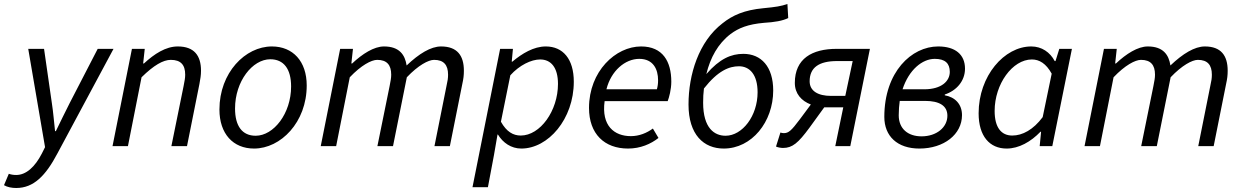

<svg xmlns="http://www.w3.org/2000/svg" viewBox="-82 -730 6205 959"><path d="M-1 209C86 209 146 148 205 36L485 -486H406L266 -215C243 -171 219 -119 197 -75H193C188 -118 184 -171 177 -215L138 -486H59L143 5L127 37C93 103 49 144 -1 144C-15 144 -27 142 -38 138L-62 195C-45 205 -23 209 -1 209Z M480 0H557L625 -344C686 -404 733 -431 771 -431C821 -431 843 -406 843 -357C843 -340 840 -326 835 -300L774 0H852L914 -310C919 -337 922 -354 922 -377C922 -452 888 -498 806 -498C746 -498 689 -461 637 -413H633L641 -486H577Z M1187 12C1320 12 1450 -119 1450 -303C1450 -424 1381 -498 1276 -498C1143 -498 1014 -367 1014 -183C1014 -62 1082 12 1187 12ZM1195 -52C1128 -52 1092 -100 1092 -188C1092 -324 1179 -434 1268 -434C1335 -434 1372 -386 1372 -298C1372 -163 1285 -52 1195 -52Z M1520 0H1597L1665 -344C1722 -404 1773 -431 1802 -431C1850 -431 1872 -406 1872 -357C1872 -340 1869 -326 1864 -300L1803 0H1881L1950 -344C2007 -404 2058 -431 2086 -431C2134 -431 2156 -406 2156 -357C2156 -340 2154 -326 2148 -300L2088 0H2165L2227 -310C2233 -337 2235 -354 2235 -377C2235 -452 2202 -498 2121 -498C2070 -498 2011 -462 1949 -403C1941 -456 1913 -498 1836 -498C1786 -498 1728 -461 1677 -413H1673L1681 -486H1617Z M2278 205H2355L2385 46L2403 -58H2405C2430 -17 2471 12 2522 12C2656 12 2784 -135 2784 -322C2784 -435 2730 -498 2644 -498C2584 -498 2526 -463 2477 -422H2474L2480 -486H2416ZM2519 -53C2481 -53 2448 -72 2420 -122L2467 -354C2512 -404 2571 -433 2616 -433C2670 -433 2705 -393 2705 -311C2705 -176 2616 -53 2519 -53Z M3055 12C3117 12 3169 -11 3207 -41L3179 -88C3149 -66 3111 -50 3069 -50C2986 -50 2921 -102 2938 -225H3253C3260 -243 3271 -283 3271 -322C3271 -422 3229 -498 3120 -498C2993 -498 2860 -374 2860 -191C2860 -61 2937 12 3055 12ZM2947 -284C2970 -376 3040 -436 3111 -436C3181 -436 3205 -384 3205 -329C3205 -312 3203 -298 3199 -284Z M3430 -217C3430 -241 3431 -265 3434 -288C3504 -377 3560 -399 3609 -399C3662 -399 3702 -358 3702 -269C3702 -151 3626 -52 3542 -52C3487 -52 3430 -89 3430 -217ZM3533 12C3673 12 3780 -121 3780 -278C3780 -397 3720 -461 3631 -461C3570 -461 3513 -437 3446 -360C3466 -442 3504 -512 3567 -560C3607 -590 3654 -609 3734 -616C3786 -619 3828 -626 3855 -640L3851 -710C3819 -699 3793 -695 3731 -689C3636 -680 3577 -654 3526 -613C3408 -522 3357 -358 3357 -208C3357 -57 3433 12 3533 12Z M4090 0H4165L4263 -486H4097C3974 -486 3888 -437 3888 -316C3888 -262 3921 -226 3968 -208L3913 -134C3871 -78 3857 -65 3833 -65C3827 -65 3823 -66 3816 -68L3794 2C3802 6 3818 9 3829 9C3876 9 3905 -16 3961 -92L4035 -194C4040 -194 4045 -194 4050 -194H4130ZM4069 -251C4003 -251 3962 -276 3962 -324C3962 -393 4009 -425 4099 -425H4177L4140 -251Z M4510 12C4633 12 4723 -59 4723 -155C4723 -210 4688 -245 4637 -254V-258C4695 -277 4738 -325 4738 -387C4738 -458 4689 -498 4604 -498C4471 -498 4335 -371 4335 -146C4335 -50 4400 12 4510 12ZM4521 -49C4453 -49 4407 -87 4407 -154C4407 -180 4409 -204 4412 -226H4538C4610 -226 4650 -202 4650 -152C4650 -94 4596 -49 4521 -49ZM4587 -436C4638 -436 4662 -414 4662 -371C4662 -325 4621 -284 4534 -284H4426C4458 -382 4525 -436 4587 -436Z M4946 12C5007 12 5067 -22 5115 -72H5118L5111 0H5174L5272 -486H5209L5190 -425H5186C5163 -469 5121 -498 5069 -498C4934 -498 4806 -351 4806 -164C4806 -50 4861 12 4946 12ZM4974 -53C4920 -53 4886 -92 4886 -176C4886 -310 4975 -433 5072 -433C5109 -433 5143 -413 5171 -362L5126 -145C5079 -82 5025 -53 4974 -53Z M5335 0H5412L5480 -344C5537 -404 5588 -431 5617 -431C5665 -431 5687 -406 5687 -357C5687 -340 5684 -326 5679 -300L5618 0H5696L5765 -344C5822 -404 5873 -431 5901 -431C5949 -431 5971 -406 5971 -357C5971 -340 5969 -326 5963 -300L5903 0H5980L6042 -310C6048 -337 6050 -354 6050 -377C6050 -452 6017 -498 5936 -498C5885 -498 5826 -462 5764 -403C5756 -456 5728 -498 5651 -498C5601 -498 5543 -461 5492 -413H5488L5496 -486H5432Z"/></svg>

Font: Source Sans Pro
Style: Italic
Weight: 400
Italic angle: -11°
Designer: Paul D. Hunt
Foundry: Adobe Systems Incorporated
Version: Version 3.006;hotconv 1.0.111;makeotfexe 2.5.65597